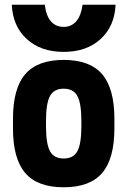

<svg xmlns="http://www.w3.org/2000/svg" viewBox="-20 -784 540 814"><path d="M250 10Q139 10 87 -50.5Q35 -111 35 -240V-280Q35 -409 87 -469.5Q139 -530 250 -530Q361 -530 413 -469.5Q465 -409 465 -280V-240Q465 -111 413 -50.5Q361 10 250 10ZM250 -112Q291 -112 308 -143Q325 -174 325 -250V-270Q325 -346 308 -377Q291 -408 250 -408Q209 -408 192 -377Q175 -346 175 -270V-250Q175 -174 192 -143Q209 -112 250 -112ZM250 -564Q153 -564 93.5 -618.5Q34 -673 30 -764H170Q175 -718 195.5 -694Q216 -670 250 -670Q283 -670 303.5 -694Q324 -718 330 -764H470Q466 -673 406.5 -618.5Q347 -564 250 -564Z"/></svg>

Font: M PLUS Code Latin
Style: Bold
Weight: 700
Designer: Coji Morishita
Foundry: UNDERFOREST DESIGN
Version: Version 1.002; ttfautohint (v1.8.3)